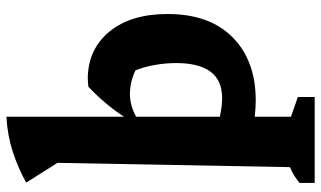

<svg xmlns="http://www.w3.org/2000/svg" viewBox="-216 -570 976 583"><g transform="rotate(-90 271.5 -278.0)"><path d="M8 190V144Q18 136 29.5 128.5Q41 121 56 115L69 -591L9 -686Q54 -711 103.5 -727Q153 -743 209 -746V-389Q247 -447 300 -497Q314 -499 328 -499Q416 -497 468.5 -432Q521 -367 521 -257Q521 -129 450 -59Q379 11 259 11Q235 11 209 8V118L269 139V190ZM278 -371Q243 -371 209 -352V-98Q242 -91 265 -91Q320 -91 346 -126.5Q372 -162 372 -230Q372 -262 366.5 -294Q361 -326 350 -354Q315 -371 278 -371Z"/></g></svg>

Font: Piazzolla
Style: Bold
Weight: 700
Designer: Juan Pablo del Peral
Foundry: Huerta Tipografica
Version: Version 1.330